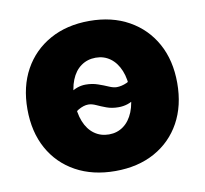

<svg xmlns="http://www.w3.org/2000/svg" viewBox="-66 -604 731 686"><g transform="rotate(-10 299.5 -261.0)"><path d="M299.8 11.2Q217.8 11.2 156.5 -22.5Q95.2 -56.2 61.5 -117.2Q27.8 -178.2 27.8 -260.7Q27.8 -342.8 61.5 -403.8Q95.2 -464.8 156.5 -499Q217.8 -533.2 299.8 -533.2Q381.8 -533.2 442.9 -499Q503.9 -464.8 537.6 -403.8Q571.3 -342.8 571.3 -260.7Q571.3 -178.2 537.6 -117.2Q503.9 -56.2 442.9 -22.5Q381.8 11.2 299.8 11.2ZM299.8 -121.6Q329.6 -121.6 352.3 -138.2Q375 -154.8 387.7 -186Q400.4 -217.3 400.4 -260.7Q400.4 -305.2 387.7 -335.9Q375 -366.7 352.3 -383.3Q329.6 -399.9 299.8 -399.9Q269.5 -399.9 246.6 -383.5Q223.6 -367.2 211.2 -336.2Q198.7 -305.2 198.7 -260.7Q198.7 -216.8 211.2 -185.8Q223.6 -154.8 246.6 -138.2Q269.5 -121.6 299.8 -121.6ZM167 -189.9 125.5 -224.6Q163.1 -272.9 190.4 -292.2Q217.8 -311.5 247.6 -311.5Q271.5 -311.5 291.7 -304.4Q312 -297.4 328.1 -290.3Q344.2 -283.2 356 -283.2Q373.5 -283.2 392.8 -291.7Q412.1 -300.3 427.2 -333.5L472.7 -302.2Q438.5 -251.5 411.6 -231.4Q384.8 -211.4 350.1 -211.4Q326.2 -211.4 306.9 -218.5Q287.6 -225.6 272.5 -232.7Q257.3 -239.7 244.6 -239.7Q228 -239.7 208.5 -228.5Q189 -217.3 167 -189.9Z"/></g></svg>

Font: Inter 28pt ExtraBold
Style: Regular
Weight: 800
Designer: Rasmus Andersson
Foundry: rsms
Version: Version 4.001;git-66647c0bb